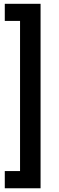

<svg xmlns="http://www.w3.org/2000/svg" viewBox="-20 -840 311 1019"><path d="M5.4 -819.8H195.3V159.2H5.4V67.9H86.4V-729H5.4Z"/></svg>

Font: Vazirmatn UI FD Medium
Style: Regular
Weight: 500
Designer: Saber Rastikerdar
Foundry: Saber Rastikerdar
Version: Version 33.003